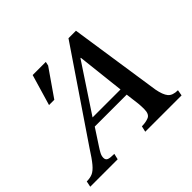

<svg xmlns="http://www.w3.org/2000/svg" viewBox="-211 -857 1054 1054"><g transform="rotate(-45 315.5 -330.5)"><path d="M154 0H-59L-52 -34Q-25 -34 -6 -42.5Q13 -51 34.5 -76.5Q56 -102 89 -154L433 -661H491L571 -125Q580 -76 597.5 -55Q615 -34 656 -34L650 0H368L376 -34Q407 -34 429.5 -43.5Q452 -53 452 -92Q452 -117 450 -136L440 -216H192L130 -121Q120 -106 112 -91Q104 -76 104 -61Q104 -45 116.5 -39.5Q129 -34 162 -34ZM219 -260H436L405 -537H402ZM139 -477H98L151 -657H253L248 -634Z"/></g></svg>

Font: STIX Two Text Medium
Style: Italic
Weight: 500
Italic angle: -12°
Designer: Ross Mills, John Hudson & Paul Hanslow, Tiro Typeworks Ltd; with prior portions MicroPress Inc. and Coen Hoffman, Elsevi
Foundry: Tiro Typeworks Ltd
Version: Version 2.13 b171